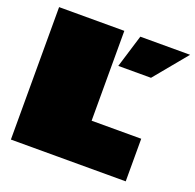

<svg xmlns="http://www.w3.org/2000/svg" viewBox="-129 -871 1019 1004"><g transform="rotate(20 381.0 -368.5)"><path d="M33 0V-737H396V-237H672V0ZM429 -554 485 -737H762L611 -554Z"/></g></svg>

Font: Tomorrow Black
Style: Regular
Weight: 900
Designer: Tony de Marco, Monica Rizzolli
Foundry: Just in Type
Version: Version 2.002